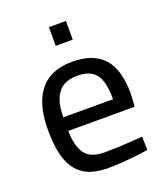

<svg xmlns="http://www.w3.org/2000/svg" viewBox="-131 -788 770 889"><g transform="rotate(-20 253.5 -343.5)"><path d="M250 10Q174 10 130 -19Q86 -48 66.5 -105Q47 -162 47 -247Q47 -341 73 -399Q99 -457 146.5 -483.5Q194 -510 260 -510Q362 -510 413.5 -454.5Q465 -399 465 -277L461 -215H134Q135 -141 162 -102.5Q189 -64 260 -64Q288 -64 322 -65.5Q356 -67 389.5 -69Q423 -71 446 -73L448 -7Q424 -3 389 1Q354 5 317.5 7.5Q281 10 250 10ZM134 -282H379Q379 -370 351 -405.5Q323 -441 260 -441Q219 -441 191.5 -425Q164 -409 149 -374Q134 -339 134 -282ZM214 -605V-697H298V-605Z"/></g></svg>

Font: Cairo Play Medium
Style: Regular
Weight: 500
Version: Version 3.119